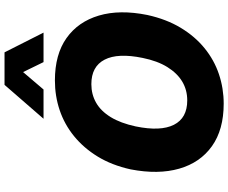

<svg xmlns="http://www.w3.org/2000/svg" viewBox="-98 -874 984 827"><g transform="rotate(-90 393.5 -461.0)"><path d="M360 11Q248 11 177 -39.5Q106 -90 80 -180.5Q54 -271 77 -390Q95 -471 132 -531.5Q169 -592 220 -633.5Q271 -675 332 -695.5Q393 -716 460 -716Q572 -716 642.5 -666Q713 -616 739.5 -526.5Q766 -437 742 -318Q724 -236 687 -174.5Q650 -113 599 -71.5Q548 -30 487 -9.5Q426 11 360 11ZM374 -146Q419 -146 455 -167.5Q491 -189 517.5 -231.5Q544 -274 557 -338Q579 -445 549.5 -502Q520 -559 444 -559Q400 -559 364 -538.5Q328 -518 302 -475.5Q276 -433 262 -368Q240 -261 269 -203.5Q298 -146 374 -146ZM295 -765 441 -933H581L666 -765H539L496 -853L421 -765Z"/></g></svg>

Font: Nunito Sans 7pt SemiCondensed Black
Style: Italic
Weight: 900
Width: 4
Italic angle: -9°
Designer: Vernon Adams
Foundry: Vernon Adams
Version: Version 3.101;gftools[0.9.27]